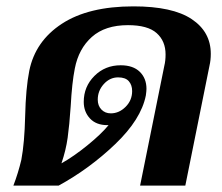

<svg xmlns="http://www.w3.org/2000/svg" viewBox="-20 -583 696 603"><path d="M47 -81Q57 -134 59 -218Q61 -306 72 -361Q91 -454 174.5 -508.5Q258 -563 399 -563Q522 -563 582 -523Q642 -483 642 -414Q642 -394 638 -377L562 0H420L496 -376Q500 -392 500 -412Q500 -454 472 -479Q444 -504 382 -504Q310 -504 268.5 -467Q227 -430 215 -368Q206 -323 202 -249Q198 -190 192.5 -150.5Q187 -111 173 -70Q212 -92 255 -127Q298 -162 321 -190H317Q282 -190 262.5 -211Q243 -232 243 -263Q243 -311 276.5 -344.5Q310 -378 359 -378Q398 -378 419 -357.5Q440 -337 440 -304Q440 -297 438 -283Q423 -208 342 -130.5Q261 -53 164 0H22Q37 -39 47 -81ZM395 -297Q395 -316 384.5 -328Q374 -340 351 -340Q325 -340 306 -319Q287 -298 287 -270Q287 -251 298.5 -239Q310 -227 328 -227Q354 -227 374.5 -247.5Q395 -268 395 -297Z"/></svg>

Font: Taviraj SemiBold
Style: Italic
Weight: 600
Italic angle: -12°
Designer: Katatrad Team
Foundry: CadsonDemak
Version: Version 1.001